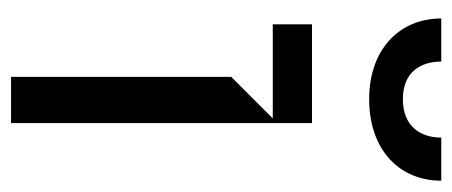

<svg xmlns="http://www.w3.org/2000/svg" viewBox="-256 -564 820 348"><g transform="rotate(90 154.0 -390.0)"><path d="M229.4 -779.8C229.4 -742.9 209.5 -710.2 159.8 -710.2C110.1 -710.2 91.6 -742.9 91.6 -779.8H13.5C13.5 -703.1 70.3 -649.1 159.8 -649.1C250.7 -649.1 307.5 -703.1 307.5 -779.8ZM203.1 0V-545.5H24.1V-474.4H194.6L119.3 -399.1V0Z"/></g></svg>

Font: Riot Sans 2.0
Style: Regular
Weight: 400
Designer: Rasmus Andersson
Foundry: rsms
Version: Version 3.006;hotconv 1.0.109;makeotfexe 2.5.65596